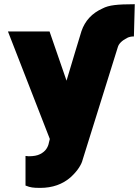

<svg xmlns="http://www.w3.org/2000/svg" viewBox="-20 -698 674 931"><path d="M174.7 213.1Q148.1 213.1 135.3 210.9Q122.9 209.5 103.7 201.7V58.2L119.3 59.7Q154.5 59.7 174.4 49.4Q194.6 39.1 204.5 24.5Q214.5 9.9 217.3 -7.1L221.6 -24.1L18.5 -545.5H220.2L302.6 -306.8Q326 -384.9 343.9 -444.6Q361.9 -504.3 375 -546.9Q400.9 -622.9 477.3 -657Q499.6 -669 534.8 -673.3Q569.2 -677.6 633.5 -677.6L629.3 -521.3Q610.1 -521.3 596.6 -514.2Q557.9 -494.3 551.1 -468.8L380.7 76.7Q376.8 93.8 362.7 115.4Q348.7 137.1 323.2 160.9Q263.8 213.1 174.7 213.1Z"/></svg>

Font: Linik Sans Black
Style: Regular
Weight: 900
Designer: Fonts by Rasmus Andersson / Changes by Cristiano Sobral with parts from Marc Monis
Foundry: rsms
Version: Version 3.020; ttfautohint (v1.6)